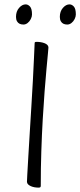

<svg xmlns="http://www.w3.org/2000/svg" viewBox="-20 -843 366 876"><path d="M156 13Q147 13 138 11.5Q129 10 121 6.5Q113 3 108 -2Q103 -7 103 -14Q103 -17 104.5 -46.5Q106 -76 109 -125Q112 -174 115.5 -233.5Q119 -293 123 -355.5Q127 -418 130 -475.5Q133 -533 135 -577.5Q137 -622 138 -645Q138 -649 139.5 -650.5Q141 -652 148 -652Q157 -652 166 -650.5Q175 -649 183 -646Q191 -643 196 -638Q201 -633 201 -626Q201 -623 198.5 -597Q196 -571 192 -527.5Q188 -484 183.5 -426Q179 -368 175 -298.5Q171 -229 168.5 -152.5Q166 -76 166 5Q166 9 164 11Q162 13 156 13ZM287 -731Q277 -731 269.5 -734.5Q262 -738 257.5 -746Q253 -754 253 -766Q253 -791 267 -807Q281 -823 297 -823Q308 -823 317 -813Q326 -803 326 -777Q326 -767 320.5 -756Q315 -745 306 -738Q297 -731 287 -731ZM87 -731Q77 -731 69.5 -734.5Q62 -738 57.5 -746Q53 -754 53 -766Q53 -791 67 -807Q81 -823 97 -823Q108 -823 117 -813Q126 -803 126 -777Q126 -767 120.5 -756Q115 -745 106 -738Q97 -731 87 -731Z"/></svg>

Font: Briem Hand Thin
Style: Regular
Weight: 100
Designer: Gunnlaugur SE Briem, Eben Sorkin
Foundry: Sorkin Type Co.
Version: Version 1.003